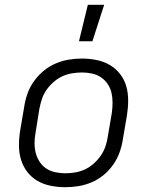

<svg xmlns="http://www.w3.org/2000/svg" viewBox="-20 -772 640 800"><path d="M252 8Q221 8 191 2Q161 -4 136 -18.5Q111 -33 93.5 -56Q76 -79 67.5 -107Q59 -135 59 -166Q59 -197 64 -228L81 -328Q85 -355 94.5 -382Q104 -409 121.5 -433.5Q139 -458 162 -477Q185 -496 212 -507.5Q239 -519 266.5 -523.5Q294 -528 321 -528Q352 -528 382 -522Q412 -516 437 -501.5Q462 -487 480 -464Q498 -441 506 -413Q514 -385 514 -354Q514 -323 509 -292L492 -192Q488 -165 478.5 -138Q469 -111 452 -86.5Q435 -62 412 -43Q389 -24 362 -12.5Q335 -1 307 3.5Q279 8 252 8ZM252 -50Q272 -50 293 -53.5Q314 -57 333.5 -66Q353 -75 370 -90Q387 -105 399.5 -123Q412 -141 419 -161Q426 -181 429 -202L446 -302Q449 -323 449 -344.5Q449 -366 444.5 -385.5Q440 -405 428.5 -422Q417 -439 400.5 -450Q384 -461 363.5 -465.5Q343 -470 322 -470Q302 -470 280.5 -466.5Q259 -463 239.5 -454Q220 -445 203 -430Q186 -415 173.5 -397Q161 -379 154.5 -359Q148 -339 144 -318L128 -218Q124 -197 124 -175.5Q124 -154 129 -134.5Q134 -115 145 -98Q156 -81 172.5 -70Q189 -59 210 -54.5Q231 -50 252 -50ZM309 -600 346 -752H414L365 -600Z"/></svg>

Font: Iosevka Light Extended Oblique
Style: Regular
Weight: 300
Width: 7
Italic angle: -9°
Monospace: yes
Designer: Belleve Invis
Foundry: Belleve Invis
Version: Version 32.5.0; ttfautohint (v1.8.4)